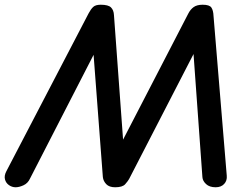

<svg xmlns="http://www.w3.org/2000/svg" viewBox="-37 -792 1031 812"><path d="M29 0Q14 0 1 -9Q-12 -18 -16 -33.5Q-20 -49 -10 -68L338 -736Q347 -753 357 -762.5Q367 -772 389 -772Q421 -772 432.5 -760.5Q444 -749 445 -728L485 -181L475 -185L759 -734Q768 -752 782 -762Q796 -772 820 -772Q849 -772 857 -760Q865 -748 866 -725L922 -49Q924 -28 911 -14Q898 0 875 0Q849 0 834.5 -13.5Q820 -27 819 -43L780 -584L790 -580L509 -35Q504 -26 492.5 -13Q481 0 450 0Q425 0 412.5 -13Q400 -26 398 -43L357 -584L369 -580L90 -37Q81 -17 62.5 -8.5Q44 0 29 0Z"/></svg>

Font: Edu VIC WA NT Beginner SemiBold
Style: Regular
Weight: 600
Designer: Tina and Corey Anderson
Foundry: Google for Education
Version: Version 1.003